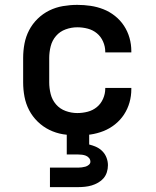

<svg xmlns="http://www.w3.org/2000/svg" viewBox="-20 -548 640 788"><path d="M297 8Q268 8 238.5 3Q209 -2 182.5 -15Q156 -28 134.5 -49Q113 -70 99.5 -96Q86 -122 80.5 -151Q75 -180 75 -210V-310Q75 -340 80.5 -369Q86 -398 99.5 -424Q113 -450 134.5 -471Q156 -492 182.5 -505Q209 -518 238.5 -523Q268 -528 297 -528Q325 -528 352 -524Q379 -520 404.5 -510Q430 -500 452 -482.5Q474 -465 489 -442Q504 -419 511.5 -392.5Q519 -366 519 -338V-333H412V-336Q412 -357 403 -377.5Q394 -398 377.5 -411.5Q361 -425 340 -430.5Q319 -436 297 -436Q273 -436 249.5 -427.5Q226 -419 210 -400.5Q194 -382 188 -358Q182 -334 182 -310V-210Q182 -186 188 -162Q194 -138 210 -119.5Q226 -101 249.5 -92.5Q273 -84 297 -84Q319 -84 340 -89.5Q361 -95 377.5 -108.5Q394 -122 403 -142.5Q412 -163 412 -184V-187H519V-182Q519 -154 511.5 -127.5Q504 -101 489 -78Q474 -55 452 -37.5Q430 -20 404.5 -10Q379 0 352 4Q325 8 297 8ZM185 220V140H300Q308 140 315.5 139Q323 138 330.5 136Q338 134 344.5 128.5Q351 123 351 116Q351 107 345.5 100.5Q340 94 332.5 91Q325 88 316.5 87Q308 86 300 86H254V-84H346V45Q362 49 376 55.5Q390 62 401 73.5Q412 85 417.5 100Q423 115 423 130Q423 145 418.5 159Q414 173 405 183.5Q396 194 383 201.5Q370 209 356.5 213Q343 217 328.5 218.5Q314 220 300 220Z"/></svg>

Font: Iosevka Semibold Extended
Style: Regular
Weight: 600
Width: 7
Monospace: yes
Designer: Belleve Invis
Foundry: Belleve Invis
Version: Version 32.5.0; ttfautohint (v1.8.4)